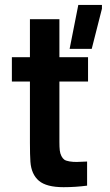

<svg xmlns="http://www.w3.org/2000/svg" viewBox="-20 -758 451 789"><path d="M398.9 -737.8V-722.2L356.9 -557.1H266.1L301.8 -737.8ZM28.8 -422.9V-522.9H103V-679.2H224.1V-522.9H341.8V-422.9H224.1V-174.8Q224.1 -153.3 225.6 -140.1Q227.1 -127 232.4 -116.7Q237.8 -106.4 244.4 -101.8Q251 -97.2 265.4 -94.7Q279.8 -92.3 295.4 -92.5Q311 -92.8 337.9 -94.2V4.9Q289.6 11.2 241.2 11.2Q170.9 11.2 139.9 -15.1Q108.9 -41.5 105 -92.8Q103 -120.6 103 -171.9V-422.9Z"/></svg>

Font: Nacelle SemiBold
Style: Regular
Weight: 600
Designer: Sora Sagano
Foundry: Sora Sagano
Version: Version 1.000;FEAKit 1.0